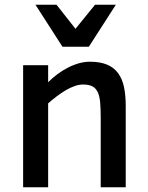

<svg xmlns="http://www.w3.org/2000/svg" viewBox="-20 -786 621 806"><path d="M402.8 0V-292Q402.8 -330.1 400.4 -356.7Q397.9 -383.3 389.9 -399.9Q381.8 -416.5 367.2 -423.8Q352.5 -431.2 328.1 -431.2Q312 -431.2 293.7 -424.8Q275.4 -418.5 256.6 -407.5Q237.8 -396.5 218.8 -382.1Q199.7 -367.7 182.1 -352.1V0H77.1V-512.2H182.1V-440.9Q198.7 -457.5 219.2 -473.1Q239.7 -488.8 262.5 -500.7Q285.2 -512.7 309.3 -519.8Q333.5 -526.9 357.9 -526.9Q400.9 -526.9 429.7 -514.6Q458.5 -502.4 475.8 -478.8Q493.2 -455.1 500.5 -420.7Q507.8 -386.2 507.8 -341.8V0ZM353 -589.8H242.2L128.9 -766.1H217.3L296.9 -665L378.9 -766.1H466.3Z"/></svg>

Font: Clear Sans Medium
Style: Regular
Weight: 500
Foundry: Intel Corporation
Version: Version 1.00